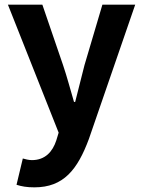

<svg xmlns="http://www.w3.org/2000/svg" viewBox="-20 -580 614 825"><path d="M128 225C253 225 313 149 362 17L561 -560H420L343 -300C330 -248 316 -194 303 -142H298C282 -196 268 -250 251 -300L162 -560H14L232 -10L222 23C206 72 174 108 117 108C104 108 88 104 78 101L51 214C73 221 95 225 128 225Z"/></svg>

Font: Noto Sans JP
Style: Bold
Weight: 700
Designer: Ryoko NISHIZUKA  (kana, bopomofo & ideographs); Paul D. Hunt (Latin, Greek & Cyrillic); Sandoll Communications , Soo-you
Foundry: Adobe
Version: Version 2.002;hotconv 1.0.116;makeotfexe 2.5.65601